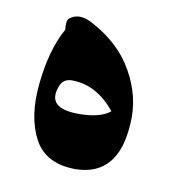

<svg xmlns="http://www.w3.org/2000/svg" viewBox="-54 -397 476 489"><g transform="rotate(10 184.5 -153.0)"><path d="M90 -337Q113 -354 147 -336Q223 -296 258 -232Q294 -168 289 -100Q282 37 172 39Q94 39 64 -17Q34 -74 43 -160Q52 -249 84 -306Q81 -332 90 -337ZM236 -122Q189 -180 128 -182Q101 -184 93 -161Q70 -101 155 -101Q210 -101 236 -122Z"/></g></svg>

Font: Amiri
Style: Bold Italic
Weight: 700
Italic angle: 10°
Designer: Khaled Hosny
Version: Version 0.113